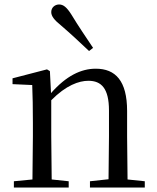

<svg xmlns="http://www.w3.org/2000/svg" viewBox="-20 -838 701 858"><path d="M396 -624C364 -672 331 -720 299 -773C278 -806 263 -818 244 -818C226 -818 209 -805 209 -784C209 -766 222 -749 253 -724C296 -687 337 -649 378 -610ZM464 0H627V-28L550 -36L548 -229V-342C548 -477 496 -531 408 -531C342 -531 276 -499 208 -422L203 -520L190 -528L36 -488V-462L124 -458C126 -408 127 -358 127 -289V-229L125 -36L42 -28V0H287V-28L211 -36L209 -229V-390C275 -457 333 -477 375 -477C433 -477 467 -443 467 -344V-229L465 -37L382 -28V0Z"/></svg>

Font: Source Han Serif KR
Style: Regular
Weight: 400
Designer: Ryoko NISHIZUKA 西塚涼子 (kana & ideographs); Frank Grießhammer (Latin, Greek & Cyrillic); Wenlong ZHANG 张文龙 (bopomofo); San
Foundry: Adobe
Version: Version 2.001;hotconv 1.1.0;makeotfexe 2.6.0